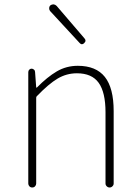

<svg xmlns="http://www.w3.org/2000/svg" viewBox="-20 -832 619 852"><path d="M105.5 -17.6V-511.7Q105.5 -518.6 109.9 -522.9Q114.3 -527.3 120.1 -527.3Q126 -527.3 130.9 -522.9Q135.7 -518.6 135.7 -511.7L140.6 -444.3Q140.6 -443.4 141.6 -443.4Q142.6 -443.4 143.6 -443.4Q189.5 -490.2 231.9 -515.1Q274.4 -540 325.2 -540Q406.2 -540 445.3 -490.7Q484.4 -441.4 484.4 -338.9V-17.6Q484.4 -10.7 479 -5.4Q473.6 0 466.3 0Q459 0 453.6 -5.4Q448.2 -10.7 448.2 -17.6V-334Q448.2 -421.9 418 -464.4Q387.7 -506.8 321.3 -506.8Q275.4 -506.8 235.8 -483.4Q196.3 -460 144.5 -406.2Q140.6 -403.3 140.6 -398.4V-17.6Q140.6 -10.7 135.7 -5.4Q130.9 0 123 0Q115.2 0 110.4 -5.4Q105.5 -10.7 105.5 -17.6ZM353.5 -640.6Q348.6 -635.7 343.8 -635.7Q337.9 -635.7 333 -641.6L202.1 -783.2Q198.2 -788.1 198.2 -794.9Q198.2 -803.7 204.1 -808.6Q210 -812.5 215.8 -812.5Q216.8 -812.5 218.8 -812.5Q225.6 -811.5 231.4 -805.7L354.5 -662.1Q359.4 -657.2 359.4 -651.4Q359.4 -646.5 353.5 -640.6Z"/></svg>

Font: Gen Jyuu Gothic ExtraLight
Style: Regular
Weight: 100
Designer: [Source Han Sans]
Ryoko NISHIZUKA  (kana & ideographs); Paul D. Hunt (Latin, Greek & Cyrillic); Wenlong ZHANG  (bopomofo
Version: Version 1.002.20150607